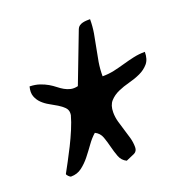

<svg xmlns="http://www.w3.org/2000/svg" viewBox="-129 -968 899 944"><g transform="rotate(-20 321.0 -496.0)"><path d="M274.4 -320.3Q252.9 -301.8 233.4 -274.4Q213.9 -247.1 193.4 -221.2Q172.9 -195.3 148.4 -176.8Q124 -158.2 91.8 -158.2Q86.9 -158.2 79.1 -166Q71.3 -173.8 71.3 -178.7Q83 -200.2 100.1 -231.9Q117.2 -263.7 135.3 -299.8Q153.3 -335.9 168.9 -373Q184.6 -410.2 193.4 -442.4Q193.4 -443.4 193.8 -447.3Q194.3 -451.2 194.3 -453.1Q194.3 -470.7 181.6 -483.4Q168.9 -496.1 150.4 -507.3Q131.8 -518.6 111.3 -529.8Q90.8 -541 74.7 -556.6Q58.6 -572.3 50.8 -593.3Q43 -614.3 50.8 -644.5Q81.1 -643.6 103.5 -635.7Q126 -627.9 143.6 -617.7Q161.1 -607.4 175.8 -595.7Q190.4 -584 205.1 -575.7Q219.7 -567.4 236.3 -563.5Q252.9 -559.6 274.4 -564.5L375 -827.1Q378.9 -836.9 386.7 -842.3Q394.5 -847.7 404.3 -850.1Q414.1 -852.5 424.3 -853Q434.6 -853.5 443.4 -853.5Q443.4 -815.4 437.5 -780.8Q431.6 -746.1 424.3 -711.4Q417 -676.8 411.1 -641.6Q405.3 -606.4 405.3 -568.4Q437.5 -568.4 466.3 -574.7Q495.1 -581.1 523.9 -589.4Q552.7 -597.7 581.5 -604Q610.4 -610.4 641.6 -610.4Q641.6 -571.3 623 -549.8Q604.5 -528.3 577.1 -515.6Q549.8 -502.9 517.6 -494.6Q485.4 -486.3 458 -474.1Q430.7 -461.9 412.1 -441.4Q393.6 -420.9 393.6 -383.8Q393.6 -358.4 400.4 -334Q407.2 -309.6 415 -285.2Q422.9 -260.7 429.7 -236.3Q436.5 -211.9 436.5 -186.5Q436.5 -165 418.9 -156.7Q401.4 -148.4 375 -137.7Q350.6 -149.4 340.8 -175.3Q331.1 -201.2 324.2 -229Q317.4 -256.8 308.1 -282.7Q298.8 -308.6 274.4 -320.3Z"/></g></svg>

Font: Architects Daughter-petzku
Style: Regular
Weight: 400
Designer: Kimberly Geswein
Foundry: Kimberly Geswein
Version: Version 1.000 2010 initial release